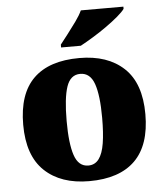

<svg xmlns="http://www.w3.org/2000/svg" viewBox="-54 -814 749 872"><g transform="rotate(-5 320.0 -378.0)"><path d="M318 10Q189 10 115 -60Q41 -130 41 -271Q41 -412 112 -481.5Q183 -551 321 -551Q450 -551 524 -481.5Q598 -412 598 -271Q598 -130 527 -60Q456 10 318 10ZM320 -61Q350 -61 368 -85Q386 -109 393.5 -156Q401 -203 401 -271Q401 -375 382.5 -427Q364 -479 319 -479Q274 -479 256.5 -427Q239 -375 239 -271Q239 -168 257 -114.5Q275 -61 320 -61ZM243 -619Q258 -638 278 -664Q298 -690 317.5 -717Q337 -744 347 -766H541V-756Q532 -743 508.5 -723Q485 -703 454 -681Q423 -659 391 -639.5Q359 -620 333 -606H243Z"/></g></svg>

Font: Noto Serif Gujarati Black
Style: Regular
Weight: 900
Version: Version 2.102